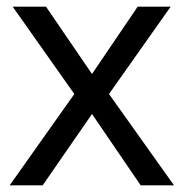

<svg xmlns="http://www.w3.org/2000/svg" viewBox="-20 -556 551 576"><path d="M9 0H108L256 -214L402 0H502L307 -274L492 -536H393L256 -334L118 -536H18L203 -274Z"/></svg>

Font: Noto Sans Math
Style: Regular
Weight: 400
Designer: Monotype Design Team, Delve Withrington, Jeff Kellem
Foundry: Monotype Imaging Inc., Delve Fonts LLC
Version: Version 3.000